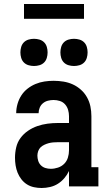

<svg xmlns="http://www.w3.org/2000/svg" viewBox="-20 -932 540 960"><path d="M188 8Q169 8 150 4Q131 0 115 -10Q99 -20 87 -35.5Q75 -51 68 -68.5Q61 -86 58 -105Q55 -124 55 -143Q55 -169 61 -195Q67 -221 82.5 -242Q98 -263 120 -278Q142 -293 166.5 -301.5Q191 -310 217 -313.5Q243 -317 269 -317H325V-351Q325 -367 320.5 -382.5Q316 -398 305.5 -410Q295 -422 279.5 -427Q264 -432 248 -432Q234 -432 220 -428.5Q206 -425 195 -416Q184 -407 178.5 -393.5Q173 -380 173 -366H61Q61 -389 67.5 -412Q74 -435 86.5 -454.5Q99 -474 117.5 -488.5Q136 -503 157.5 -512Q179 -521 202 -524.5Q225 -528 248 -528Q273 -528 297.5 -524Q322 -520 344 -510Q366 -500 384.5 -483.5Q403 -467 415 -445.5Q427 -424 432 -400Q437 -376 437 -351V-96H472V0H325V-77Q316 -58 302 -41.5Q288 -25 270 -13.5Q252 -2 230.5 3Q209 8 188 8ZM234 -88Q252 -88 270 -94Q288 -100 301 -113Q314 -126 319.5 -144Q325 -162 325 -180V-221H269Q257 -221 245.5 -220Q234 -219 223 -216Q212 -213 201.5 -208Q191 -203 183 -195.5Q175 -188 171 -176.5Q167 -165 167 -154Q167 -141 171 -128Q175 -115 184.5 -105.5Q194 -96 207 -92Q220 -88 234 -88ZM350 -602Q336 -602 322.5 -606Q309 -610 299.5 -619.5Q290 -629 286 -642.5Q282 -656 282 -670Q282 -684 286 -697.5Q290 -711 299.5 -720.5Q309 -730 322.5 -734Q336 -738 350 -738Q364 -738 377.5 -734Q391 -730 400.5 -720.5Q410 -711 414 -697.5Q418 -684 418 -670Q418 -656 414 -642.5Q410 -629 400.5 -619.5Q391 -610 377.5 -606Q364 -602 350 -602ZM150 -602Q136 -602 122.5 -606Q109 -610 99.5 -619.5Q90 -629 86 -642.5Q82 -656 82 -670Q82 -684 86 -697.5Q90 -711 99.5 -720.5Q109 -730 122.5 -734Q136 -738 150 -738Q164 -738 177.5 -734Q191 -730 200.5 -720.5Q210 -711 214 -697.5Q218 -684 218 -670Q218 -656 214 -642.5Q210 -629 200.5 -619.5Q191 -610 177.5 -606Q164 -602 150 -602ZM100 -838V-912H400V-838Z"/></svg>

Font: Iosevka Curly Slab
Style: Bold
Weight: 700
Monospace: yes
Designer: Belleve Invis
Foundry: Belleve Invis
Version: Version 22.1.2; ttfautohint (v1.8.4)